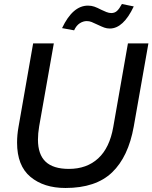

<svg xmlns="http://www.w3.org/2000/svg" viewBox="-20 -921 759 956"><path d="M65 -211Q65 -96 131.5 -40.5Q198 15 306 15Q457 15 538 -62.5Q619 -140 646 -291L719 -705H617L544 -289Q526 -185 469 -132.5Q412 -80 323 -80Q245 -80 207 -116Q169 -152 169 -226Q169 -256 175 -292L248 -705H145L72 -288Q65 -249 65 -211ZM412 -816Q425 -816 436 -811.5Q447 -807 466 -798Q487 -788 499.5 -783.5Q512 -779 527 -779Q594 -779 646 -889L587 -901Q574 -877 562.5 -866.5Q551 -856 534 -856Q523 -856 510 -861Q497 -866 485 -872Q464 -883 449.5 -888Q435 -893 418 -893Q342 -893 289 -781L349 -770Q360 -794 377 -805Q394 -816 412 -816Z"/></svg>

Font: Geom
Style: Italic
Weight: 400
Italic angle: -10°
Version: Version 1.102